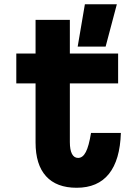

<svg xmlns="http://www.w3.org/2000/svg" viewBox="-20 -868 640 907"><path d="M310 -774V-615H538V-474H310V-197Q310 -160 320 -141Q330 -122 349 -122Q371 -122 385.5 -150Q400 -178 410 -240H551Q547 -112 494.5 -46.5Q442 19 342 19Q247 19 197.5 -35.5Q148 -90 148 -195V-474H57V-615H148V-774ZM347 -648 381 -848H532L479 -648Z"/></svg>

Font: Martian Mono Condensed
Style: Bold
Weight: 700
Width: 3
Designer: Roman Shamin
Foundry: Evil Martians
Version: Version 1.000